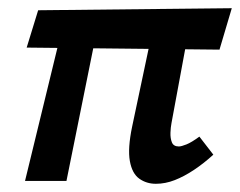

<svg xmlns="http://www.w3.org/2000/svg" viewBox="-20 -441 585 468"><path d="M360 7Q337 7 319.5 -5.5Q302 -18 296.5 -48.5Q291 -79 302 -132L361 -411H448L398 -141Q396 -131 395.5 -117.5Q395 -104 399 -94Q403 -84 416 -84Q422 -84 434.5 -89Q447 -94 466 -108L500 -64Q477 -43 453 -27Q429 -11 406 -2Q383 7 360 7ZM41 0 141 -411H225L142 0ZM515 -320 45 -325 73 -416 545 -421Z"/></svg>

Font: Ysabeau
Style: Bold Italic
Weight: 700
Italic angle: -12°
Designer: Christian Thalmann (Catharsis Fonts)
Version: Version 2.002